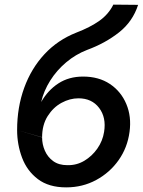

<svg xmlns="http://www.w3.org/2000/svg" viewBox="-20 -800 617 830"><path d="M54 -238Q54 -336 84.5 -420Q115 -504 172 -565.5Q229 -627 310 -659Q370 -682 409.5 -710Q449 -738 470 -780L577 -779Q554 -707 494.5 -660Q435 -613 356 -584Q307 -565 266 -530.5Q225 -496 197 -451.5Q169 -407 158 -359Q187 -410 232.5 -439.5Q278 -469 339 -469Q407 -469 455 -437Q503 -405 526 -350.5Q549 -296 540 -230Q531 -162 493 -108Q455 -54 396 -22Q337 10 266 10Q191 10 144 -25.5Q97 -61 75.5 -118Q54 -175 54 -238L162 -206Q162 -176 174 -148.5Q186 -121 210 -103.5Q234 -86 271 -86Q311 -85 344.5 -105Q378 -125 401 -158Q424 -191 430 -230Q440 -292 408.5 -333.5Q377 -375 319 -375Q282 -375 246 -355.5Q210 -336 186 -298Q162 -260 162 -206L157 -209V-208Z"/></svg>

Font: Jost* Medium
Style: Italic
Weight: 500
Italic angle: -10°
Version: Version 3.7